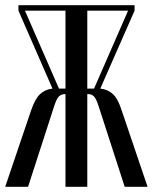

<svg xmlns="http://www.w3.org/2000/svg" viewBox="-22 -720 588 739"><path d="M364 -379Q393 -376 412.5 -358Q432 -340 446 -296L546 -1H458L357 -313Q348 -341 339 -349.5Q330 -358 316 -358H314V-1H230V-358H229Q215 -358 205.5 -349.5Q196 -341 187 -313L86 -1H-2L98 -296Q113 -340 132.5 -358Q152 -376 180 -379L49 -679V-700H496V-679ZM230 -379V-679H74L205 -379ZM340 -379 471 -679H314V-379Z"/></svg>

Font: Moniqa SemBd Narrow Heading
Style: Regular
Weight: 600
Width: 4
Designer: Rajesh Rajput
Foundry: Rajesh Rajput
Version: Version 1.000